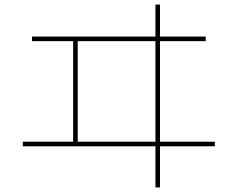

<svg xmlns="http://www.w3.org/2000/svg" viewBox="-20 -780 1040 840"><path d="M920 -160V-140H680V40H660V-140H80V-160H300V-600H120V-620H660V-760H680V-620H880V-600H680V-160ZM320 -160H660V-600H320Z"/></svg>

Font: Mplus 1p Thin
Style: Regular
Weight: 250
Version: Version 1.061